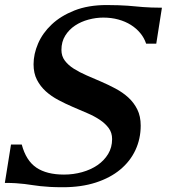

<svg xmlns="http://www.w3.org/2000/svg" viewBox="-24 -747 703 777"><path d="M234.9 -40.5Q272.9 -40.5 308.1 -50.3Q343.3 -60.1 370.4 -78.6Q397.5 -97.2 413.6 -123.8Q429.7 -150.4 429.7 -184.1Q429.7 -210 416 -228.5Q402.3 -247.1 380.1 -262Q357.9 -276.9 329.3 -289.1Q300.8 -301.3 270.8 -314.2Q240.7 -327.1 212.2 -342.3Q183.6 -357.4 161.4 -377.4Q139.2 -397.5 125.5 -424.1Q111.8 -450.7 111.8 -486.8Q111.8 -528.3 130.1 -570.8Q148.4 -613.3 185.1 -647.9Q221.7 -682.6 277.3 -704.6Q333 -726.6 407.7 -726.6Q434.6 -726.6 455.1 -725.8Q475.6 -725.1 492.4 -723.9Q509.3 -722.7 523.9 -721.2Q538.6 -719.7 554.4 -718.5Q570.3 -717.3 588.9 -716.6Q607.4 -715.8 631.3 -715.8L608.4 -570.3H567.4Q559.6 -593.8 543.7 -613Q527.8 -632.3 505.6 -646.2Q483.4 -660.2 455.1 -668Q426.8 -675.8 394 -675.8Q364.3 -675.8 334.2 -667.7Q304.2 -659.7 279.8 -643.6Q255.4 -627.4 240 -602.8Q224.6 -578.1 224.6 -544.9Q224.6 -520 238.3 -501.7Q252 -483.4 274.7 -469Q297.4 -454.6 326.2 -442.1Q355 -429.7 385 -416.7Q415 -403.8 443.8 -388.4Q472.7 -373 495.4 -352.3Q518.1 -331.5 531.7 -304Q545.4 -276.4 545.4 -238.8Q545.4 -185.5 524.2 -139.9Q502.9 -94.2 462.6 -60.8Q422.4 -27.3 363.8 -8.3Q305.2 10.7 231 10.7Q201.2 10.7 179.2 9.5Q157.2 8.3 139.6 6.3Q122.1 4.4 106.9 2Q91.8 -0.5 75.4 -2.4Q59.1 -4.4 40 -5.6Q21 -6.8 -4.4 -6.8L20.5 -162.1H64Q81.5 -96.7 123.3 -68.6Q165 -40.5 234.9 -40.5Z"/></svg>

Font: Arian AMU Serif
Style: Bold Italic
Weight: 700
Italic angle: -15°
Designer: Ruben Hakobyan (Tarumian)
Foundry: Ruben Hakobyan (Tarumian)
Version: Version 1.002